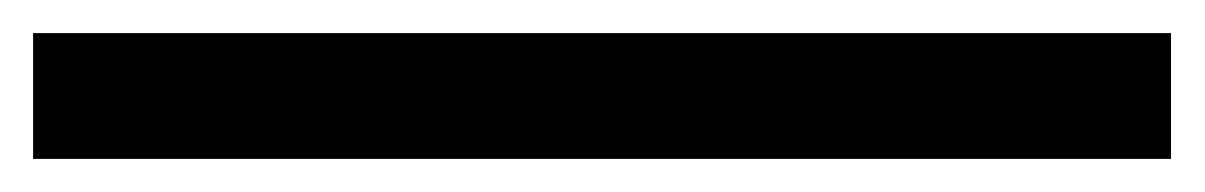

<svg xmlns="http://www.w3.org/2000/svg" viewBox="-20 20 728 116"><path d="M687.5 40V116H0V40Z"/></svg>

Font: Russisch Sans Medium
Style: Regular
Weight: 500
Width: 4
Designer: Michael Sharanda (font) & Cristiano Sobral (main changes)
Foundry: Michael Sharanda
Version: Version 2.00;September 8, 2020;FontCreator 13.0.0.2681 64-bi